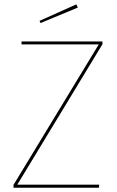

<svg xmlns="http://www.w3.org/2000/svg" viewBox="-20 -874 547 894"><path d="M335.3 -853.6 164.1 -776.9 168.6 -766.7 342.3 -838.7ZM457 -680.9H80.3V-667.3H439.9L42.9 -13.1V0H440.4L442.1 -14H60.4L457 -668.1Z"/></svg>

Font: Fira Sans Hair
Style: Regular
Weight: 100
Designer: bBox Type GmbH & Carrois Corporate GbR & Edenspiekermann AG
Foundry: bBox Type GmbH & Carrois Corporate GbR & Edenspiekermann AG
Version: Version 4.300;PS 004.300;hotconv 1.0.88;makeotf.lib2.5.64775